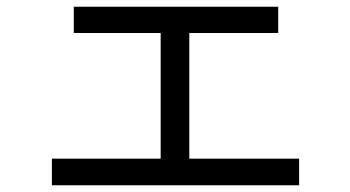

<svg xmlns="http://www.w3.org/2000/svg" viewBox="-20 -607 1040 570"><path d="M868 -136V-57H134V-136H457V-509H199V-587H806V-509H542V-136Z"/></svg>

Font: D2Coding
Style: Regular
Weight: 400
Monospace: yes
Designer: Yong-Rak Park; Jeong-Hwan Yoon; Sang-Min Lee;
Foundry: NHN Corporation
Version: Version 1.3.2; Build 20180524